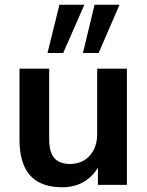

<svg xmlns="http://www.w3.org/2000/svg" viewBox="-20 -778 619 808"><path d="M242 10Q181 10 141 -12.5Q101 -35 81.5 -80Q62 -125 62 -192V-489H187V-190Q187 -156 196.3 -133Q205.5 -110 225.4 -99Q245.3 -88 275.4 -88Q309 -88 334.5 -103.5Q360 -119 374.5 -147.4Q389 -175.9 389 -214V-489H514V0H392V-102H406Q385 -48 342.5 -19Q300 10 242 10ZM329 -555 378 -758H483L395 -555ZM180 -555 230 -758H335L246 -555Z"/></svg>

Font: Nunito Sans 12pt ExtraLight
Style: Regular
Weight: 200
Version: Version 3.101;gftools[0.9.27]